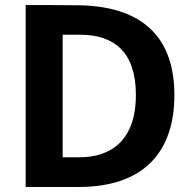

<svg xmlns="http://www.w3.org/2000/svg" viewBox="-20 -743 762 763"><path d="M82 -723V0H293C552 0 673 -140 673 -365C673 -581 561 -716 298 -722C236 -723 97 -723 82 -723ZM229 -605H298C435 -605 520 -535 520 -366C520 -184 420 -118 296 -118H229Z"/></svg>

Font: United Sans
Style: Bold
Weight: 700
Designer: Pablo Impallari, Rodrigo Fuenzalida (Modified by Dan O. Williams)
Version: Version 1.000;PS 001.000;hotconv 1.0.88;makeotf.lib2.5.64775